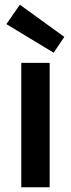

<svg xmlns="http://www.w3.org/2000/svg" viewBox="-20 -792 300 812"><path d="M70 0V-526H190V0ZM207 -569 7 -690 64 -772 252 -636Z"/></svg>

Font: DM Sans 9pt
Style: Semibold
Weight: 600
Designer: Colophon Foundry, Jonny Pinhorn
Foundry: Colophon Foundry
Version: Version 4.004;gftools[0.9.30]